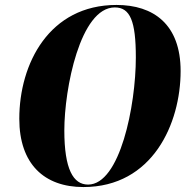

<svg xmlns="http://www.w3.org/2000/svg" viewBox="-20 -745 768 776"><path d="M317 11C597 11 710 -246 710 -458C710 -647 600 -725 451 -725C179 -725 58 -488 58 -265C58 -82 159 11 317 11ZM336 1C276 1 240 -61 240 -218C240 -386 304 -715 444 -715C506 -715 529 -660 529 -513C529 -318 465 1 336 1Z"/></svg>

Font: Noto Serif Display Condensed Black
Style: Italic
Weight: 900
Width: 3
Italic angle: -12°
Designer: Monotype Design Team
Foundry: Monotype Imaging Inc.
Version: Version 2.009